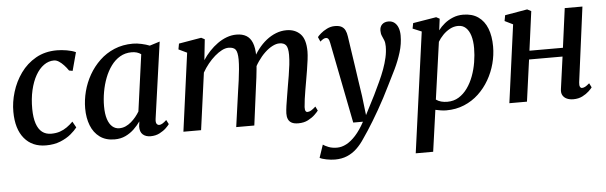

<svg xmlns="http://www.w3.org/2000/svg" viewBox="-50 -737 3689 1168"><g transform="rotate(-5 1794.0 -153.5)"><path d="M210 10Q126 10 78 -47.8Q30 -105.5 29.5 -210Q29 -269.5 47.8 -331.2Q66.5 -393 103.8 -445Q141 -497 196.8 -528.8Q252.5 -560.5 325.5 -560.5Q353.5 -560.5 386 -555Q418.5 -549.5 440.5 -539L410.5 -427.5L389 -431.5Q377 -449.5 362.2 -465.2Q347.5 -481 332.2 -490.8Q317 -500.5 302.5 -500.5Q269.5 -500.5 240.8 -480Q212 -459.5 190.5 -421.8Q169 -384 157 -332Q145 -280 145.5 -218Q146 -164 158 -128.5Q170 -93 192.5 -75.5Q215 -58 248 -58Q277.5 -58 301 -66Q324.5 -74 344.2 -88Q364 -102 382 -120L402.5 -83Q389 -65 362.8 -43Q336.5 -21 298.2 -5.5Q260 10 210 10Z M888 -93.5Q885 -71 891.2 -62.5Q897.5 -54 907 -54Q915.5 -54 926.2 -60.2Q937 -66.5 951.5 -80L965 -54Q960 -46 944 -30.5Q928 -15 903.8 -2.5Q879.5 10 848.5 10Q819 10 801.2 -6Q783.5 -22 784 -55L788 -86Q771.5 -62.5 748.8 -40.5Q726 -18.5 696.2 -4.2Q666.5 10 629 10Q575 10 538.8 -16.5Q502.5 -43 484.5 -89Q466.5 -135 466.5 -193.5Q466.5 -244.5 480 -296.8Q493.5 -349 520.2 -396Q547 -443 586 -480.2Q625 -517.5 676.2 -539Q727.5 -560.5 790 -560.5Q814.5 -560.5 842.5 -554.2Q870.5 -548 891.5 -539.5L953.5 -559ZM835 -492Q823.5 -500.5 809 -504.8Q794.5 -509 777.5 -509Q738 -509 706.5 -490.5Q675 -472 651.8 -440.2Q628.5 -408.5 613 -368Q597.5 -327.5 589.8 -283.5Q582 -239.5 582 -197Q582 -150 592.2 -118.2Q602.5 -86.5 620.8 -70.8Q639 -55 663 -55Q684 -55 702.2 -63.2Q720.5 -71.5 736.2 -85Q752 -98.5 765 -114.5Q778 -130.5 787.5 -146.5Z M1228 -549 1214.5 -422.5Q1232.5 -450.5 1256 -475.5Q1279.5 -500.5 1306.5 -519.8Q1333.5 -539 1362.8 -549.8Q1392 -560.5 1422 -560.5Q1458 -560.5 1482 -546.2Q1506 -532 1518.2 -501.5Q1530.5 -471 1531 -422.5Q1531.5 -416.5 1531 -409Q1530.5 -401.5 1529.8 -393.5Q1529 -385.5 1528 -377L1512 -394Q1529.5 -431 1553 -461.5Q1576.5 -492 1604.2 -514Q1632 -536 1663 -548.2Q1694 -560.5 1727.5 -560.5Q1779.5 -560.5 1811.8 -528Q1844 -495.5 1844 -420.5Q1844 -400.5 1840.2 -370.2Q1836.5 -340 1831 -307Q1825.5 -274 1820.5 -245Q1816 -219 1811 -190Q1806 -161 1802.2 -133.8Q1798.5 -106.5 1797 -85Q1796.5 -68 1800.5 -61Q1804.5 -54 1812 -54Q1822.5 -54 1834 -60.5Q1845.5 -67 1862.5 -82.5L1875 -57Q1869 -48.5 1852.5 -32.5Q1836 -16.5 1810.5 -3.2Q1785 10 1751 10Q1725 10 1710 1.8Q1695 -6.5 1688.8 -21.5Q1682.5 -36.5 1683 -56Q1683.5 -74.5 1687.5 -102.5Q1691.5 -130.5 1697 -162Q1702.5 -193.5 1707 -222.5Q1712 -251 1717.5 -284Q1723 -317 1726.8 -349.5Q1730.5 -382 1730.5 -409.5Q1730.5 -453 1718 -468.8Q1705.5 -484.5 1678 -484.5Q1658 -484.5 1634.8 -472.5Q1611.5 -460.5 1588.2 -438.5Q1565 -416.5 1544.8 -387Q1524.5 -357.5 1510 -323L1530 -388.5Q1528.5 -366.5 1526 -341Q1523.5 -315.5 1520.5 -290Q1517.5 -264.5 1514 -241.5L1482.5 0H1372L1403 -221Q1407.5 -250 1412 -283.2Q1416.5 -316.5 1419.5 -349.2Q1422.5 -382 1422.5 -408.5Q1422 -454 1409.8 -469.5Q1397.5 -485 1367 -485Q1348 -485 1326.5 -474Q1305 -463 1282.8 -443.8Q1260.5 -424.5 1240.5 -399.8Q1220.5 -375 1205 -347.5L1157.5 0H1049.5L1114 -477L1063 -501.5L1069.5 -536.5L1207 -560Z M1986 -461Q1982.5 -479.5 1977 -486Q1971.5 -492.5 1963.5 -492.5Q1955 -492.5 1946.5 -487.8Q1938 -483 1927.5 -473.5L1915 -502Q1920 -509.5 1935.8 -523.2Q1951.5 -537 1974.5 -548.5Q1997.5 -560 2023.5 -560Q2048.5 -560 2063.5 -551.8Q2078.5 -543.5 2086 -528Q2093.5 -512.5 2096.5 -491Q2103 -445.5 2110 -399.5Q2117 -353.5 2123.8 -307Q2130.5 -260.5 2137.2 -214.2Q2144 -168 2151 -122L2165 -4L2224.5 -120Q2244.5 -161.5 2262 -199Q2279.5 -236.5 2292.5 -272Q2305.5 -307.5 2313.2 -341.8Q2321 -376 2321 -410Q2321 -433 2315 -447.8Q2309 -462.5 2303 -475.8Q2297 -489 2297 -508Q2297 -532 2311.5 -545.8Q2326 -559.5 2350 -559.5Q2372 -559.5 2387 -547.5Q2402 -535.5 2409.5 -514.8Q2417 -494 2417 -468Q2417 -417 2401.5 -366.5Q2386 -316 2362.5 -267Q2339 -218 2315 -171.5Q2297.5 -135 2278.2 -99Q2259 -63 2239.8 -29Q2220.5 5 2202 35.2Q2183.5 65.5 2167 91Q2150.5 116.5 2137 135.5Q2114.5 170.5 2087.8 196Q2061 221.5 2028.2 235.2Q1995.5 249 1954 249Q1929.5 249 1901.8 243.5Q1874 238 1861 230.5L1887.5 152Q1897 159.5 1919.8 168.8Q1942.5 178 1972.5 178Q2001 178 2029.5 163Q2058 148 2086.8 116.5Q2115.5 85 2143 34.5H2083.5Z M2446 254 2547 -481 2493 -503.5 2499.5 -536.5 2642 -560 2662.5 -549 2653.5 -479Q2669.5 -500.5 2692.2 -519Q2715 -537.5 2743.8 -549.2Q2772.5 -561 2806 -561Q2861.5 -561 2898.2 -535.2Q2935 -509.5 2953.2 -462.8Q2971.5 -416 2971.5 -352.5Q2971.5 -300.5 2957.8 -248.5Q2944 -196.5 2917.2 -150Q2890.5 -103.5 2852 -67.5Q2813.5 -31.5 2763.8 -10.8Q2714 10 2654.5 10Q2638.5 10 2621.2 7.2Q2604 4.5 2588 1L2552.5 254ZM2596.5 -61Q2610 -51 2627.5 -46.2Q2645 -41.5 2665.5 -41.5Q2704.5 -41.5 2735 -60.2Q2765.5 -79 2788.2 -110.8Q2811 -142.5 2826 -182.8Q2841 -223 2848.2 -266.8Q2855.5 -310.5 2855.5 -352.5Q2855.5 -396.5 2845.8 -428.5Q2836 -460.5 2817.2 -478Q2798.5 -495.5 2770.5 -495.5Q2743.5 -495.5 2719.5 -482.5Q2695.5 -469.5 2676.5 -449.8Q2657.5 -430 2645.5 -409.5Z M3474 -89Q3472 -70.5 3476.5 -62.2Q3481 -54 3488.5 -54Q3497.5 -54 3507.8 -59.2Q3518 -64.5 3534 -78.5L3547 -52.5Q3541.5 -44.5 3525.8 -29.5Q3510 -14.5 3485.8 -2.2Q3461.5 10 3430.5 10Q3408 10 3391 2.5Q3374 -5 3365.2 -20.2Q3356.5 -35.5 3360 -58.5L3387 -254.5H3182.5L3147.5 0H3040L3104.5 -476L3054.5 -500.5L3061 -535.5L3197.5 -559L3221.5 -546.5L3189.5 -307.5H3394L3426 -547H3534Z"/></g></svg>

Font: Merriweather 36pt Medium
Style: Italic
Weight: 500
Italic angle: -7.8°
Version: Version 2.101